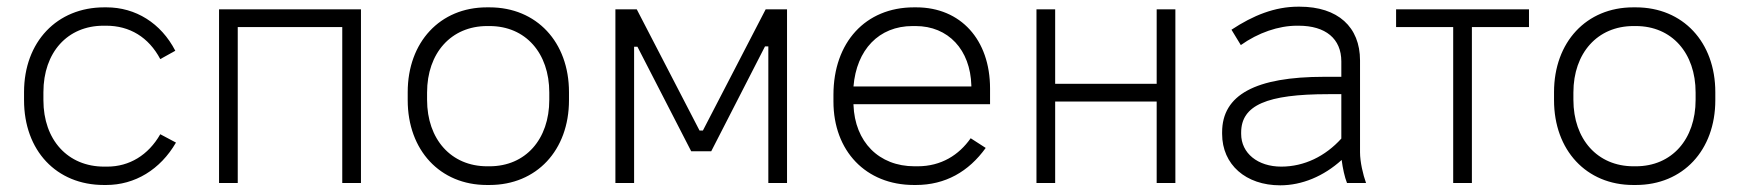

<svg xmlns="http://www.w3.org/2000/svg" viewBox="-20 -548 5208 575"><path d="M291 6H298C384 6 460 -40 507 -121L460 -146C424 -83 367 -49 301 -49H292C183 -49 110 -129 110 -248V-272C110 -391 182 -471 290 -471H298C368 -471 425 -437 460 -371L505 -396C462 -479 386 -526 299 -526H292C151 -526 52 -423 52 -272V-248C52 -97 149 6 291 6Z M636 0H692V-467H1005V0H1061V-520H636Z M1438 6H1446C1587 6 1684 -98 1684 -248V-272C1684 -422 1587 -526 1446 -526H1438C1298 -526 1201 -422 1201 -272V-248C1201 -98 1298 6 1438 6ZM1439 -50C1331 -50 1259 -131 1259 -249V-271C1259 -389 1331 -470 1439 -470H1446C1554 -470 1625 -389 1625 -271V-249C1625 -131 1554 -50 1446 -50Z M1823 0H1879V-408H1889L2050 -95H2110L2271 -409H2281V0H2337V-520H2273L2085 -157H2075L1887 -520H1823Z M2717 6H2723C2811 6 2881 -34 2932 -105L2887 -134C2852 -84 2799 -50 2728 -50H2719C2612 -50 2540 -123 2536 -234V-236H2945V-283C2945 -429 2857 -526 2724 -526H2717C2572 -526 2476 -421 2476 -264V-244C2476 -96 2573 6 2717 6ZM2536 -289C2545 -399 2612 -470 2713 -470H2722C2820 -470 2886 -399 2889 -292V-289Z M3084 0H3140V-244H3444V0H3500V-520H3444V-297H3140V-520H3084Z M3814 7C3879 7 3944 -20 3998 -69C4001 -45 4007 -17 4014 0H4071C4062 -25 4053 -63 4053 -92V-367C4053 -467 3987 -528 3872 -528H3868C3798 -528 3733 -502 3668 -459L3696 -413C3748 -450 3809 -471 3864 -471H3869C3950 -471 3997 -432 3997 -364V-318H3946C3740 -318 3640 -264 3640 -152V-147C3640 -55 3711 7 3814 7ZM3817 -49C3747 -49 3697 -89 3697 -147V-151C3697 -233 3774 -266 3958 -266H3997V-133C3949 -80 3886 -49 3817 -49Z M4332 0H4388V-467H4559V-520H4161V-467H4332Z M4871 6H4879C5020 6 5117 -98 5117 -248V-272C5117 -422 5020 -526 4879 -526H4871C4731 -526 4634 -422 4634 -272V-248C4634 -98 4731 6 4871 6ZM4872 -50C4764 -50 4692 -131 4692 -249V-271C4692 -389 4764 -470 4872 -470H4879C4987 -470 5058 -389 5058 -271V-249C5058 -131 4987 -50 4879 -50Z"/></svg>

Font: Fixel Text Light
Style: Regular
Weight: 300
Width: 4
Designer: AlfaBravo + MacPaw
Foundry: Kyrylo Tkachov, Marchela Mozhyna, Serhii Makarenko, Maria Weinstein, Zakhar Kryvoshyya
Version: Version 1.211